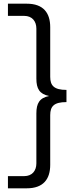

<svg xmlns="http://www.w3.org/2000/svg" viewBox="-20 -820 425 1040"><path d="M23 200H125C215 200 252 150 252 73V-196C252 -244 272 -267 340 -267V-333C272 -333 252 -357 252 -404V-673C252 -750 215 -800 125 -800H23V-734H111C154 -734 177 -705 177 -665V-394C177 -340 194 -310 246 -300C194 -290 177 -260 177 -206V65C177 105 154 134 111 134H23Z"/></svg>

Font: Aspekta 350
Style: Regular
Weight: 350
Designer: Ivo Dolenc
Version: Version 2.000